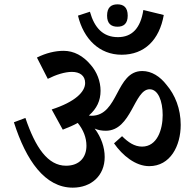

<svg xmlns="http://www.w3.org/2000/svg" viewBox="-20 -864 895 884"><path d="M521 -741C549 -741 568 -755 568 -792C568 -830 549 -844 521 -844C492 -844 473 -830 473 -792C473 -755 492 -741 521 -741ZM540 -612C645 -612 714 -680 734 -795L640 -818C627 -733 587 -693 523 -693C455 -693 415 -735 394 -810L339 -792C365 -684 438 -612 540 -612ZM315 0C400 0 462 -55 462 -141C462 -186 446 -232 416 -272C431 -265 448 -262 467 -262C586 -262 597 -453 669 -453C708 -453 729 -399 729 -334C729 -268 704 -189 634 -189C599 -189 570 -209 542 -237L505 -204C544 -148 604 -99 667 -99C764 -99 812 -192 812 -289C812 -364 786 -427 747 -473C717 -512 678 -537 635 -537C512 -537 527 -331 401 -331C397 -331 393 -332 389 -332C426 -364 443 -401 443 -446C443 -490 426 -533 398 -565C363 -607 320 -630 273 -630C234 -630 192 -620 150 -599L200 -501C238 -520 278 -533 311 -533C347 -533 372 -516 372 -482C372 -441 326 -395 218 -360L269 -267C295 -277 318 -287 338 -298C364 -266 378 -230 378 -193C378 -141 347 -101 284 -101C200 -101 143 -185 97 -321L44 -301C100 -125 187 0 315 0Z"/></svg>

Font: Noto Serif Devanagari SemiCondensed SemiBold
Style: Regular
Weight: 600
Width: 4
Designer: Universal Thirst, Indian Type Foundry and the Monotype Design Team
Foundry: Monotype Imaging Inc.
Version: Version 2.004